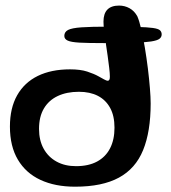

<svg xmlns="http://www.w3.org/2000/svg" viewBox="-20 -660 630 706"><path d="M362.5 -501.5Q304.5 -501.5 272.8 -503.2Q241 -505 228.8 -510.8Q216.5 -516.5 216.5 -528Q216.5 -542.5 230.2 -549.8Q244 -557 279.5 -559.5Q315 -562 381 -562Q445.5 -562 484 -561Q522.5 -560 542 -557.2Q561.5 -554.5 568 -548.8Q574.5 -543 574.5 -533.5Q574.5 -523.5 566.2 -517.2Q558 -511 535.5 -507.5Q513 -504 471.2 -502.8Q429.5 -501.5 362.5 -501.5ZM256 26.5Q182.5 26.5 128.8 1.5Q75 -23.5 45.8 -72.8Q16.5 -122 16.5 -194.5Q16.5 -262.5 43 -309.5Q69.5 -356.5 119 -380.8Q168.5 -405 237.5 -405Q275.5 -405 300.8 -396.8Q326 -388.5 342 -379.5Q353.5 -373 362.8 -368Q372 -363 376 -363Q384 -363 384 -377.5Q384 -390.5 381.5 -410.8Q379 -431 375.8 -455Q372.5 -479 368.8 -503Q365 -527 362.8 -547.5Q360.5 -568 360.5 -580.5Q360.5 -639.5 418 -639.5Q438.5 -639.5 456.2 -629.8Q474 -620 485 -600Q492.5 -582.5 499.5 -552Q506.5 -521.5 512.8 -484Q519 -446.5 523.8 -408Q528.5 -369.5 531.2 -336Q534 -302.5 534 -279.5Q534 -176 506.2 -108Q478.5 -40 417.2 -6.8Q356 26.5 256 26.5ZM259.5 -49Q305.5 -49 337 -66Q368.5 -83 384.8 -114.8Q401 -146.5 401 -190.5Q401 -234 385 -263.2Q369 -292.5 340 -307.5Q311 -322.5 270 -322.5Q225.5 -322.5 192.5 -307Q159.5 -291.5 141.5 -261.2Q123.5 -231 123.5 -186Q123.5 -144 140.5 -113.2Q157.5 -82.5 188 -65.8Q218.5 -49 259.5 -49Z"/></svg>

Font: Gluten
Style: Regular
Weight: 400
Designer: Tyler Finck
Foundry: Etcetera Type Company
Version: Version 1.300